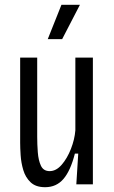

<svg xmlns="http://www.w3.org/2000/svg" viewBox="-20 -768 474 800"><path d="M168 12Q129 12 107.5 -8.5Q86 -29 77 -59.5Q68 -90 66 -121Q64 -152 64 -173V-528H135V-199Q135 -167 137.5 -133.5Q140 -100 150.5 -77.5Q161 -55 187 -55Q214 -55 237 -81.5Q260 -108 275.5 -147.5Q291 -187 294 -225V-528H367V0H298L306 -128H292Q274 -57 244.5 -22.5Q215 12 168 12ZM239 -605H179L236 -748H313Z"/></svg>

Font: Bricolage Grotesque 10pt Condensed Light
Style: Regular
Weight: 300
Width: 3
Designer: Mathieu Triay
Foundry: Atelier Triay
Version: Version 1.000; ttfautohint (v1.8.4.7-5d5b);gftools[0.9.32]